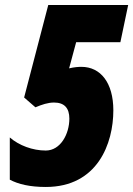

<svg xmlns="http://www.w3.org/2000/svg" viewBox="-20 -734 530 764"><path d="M162 10C369 10 431 -164 431 -295C431 -405 380 -468 304 -468C292 -468 276 -467 255 -462L283 -566H459L490 -714H172L76 -346L121 -307C147 -318 171 -326 195 -326C236 -326 256 -304 256 -262C256 -201 221 -135 162 -135C110 -135 56 -155 19 -187V-19C53 -1 99 10 162 10Z"/></svg>

Font: Noto Sans UI Condensed Black
Style: Italic
Weight: 900
Width: 3
Italic angle: -192°
Designer: Monotype Design Team
Foundry: Monotype Imaging Inc.
Version: Version 1.901